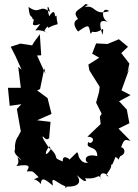

<svg xmlns="http://www.w3.org/2000/svg" viewBox="-20 -915 698 969"><path d="M329 -108C343 -105 293 -145 297 -100C237 -124 286 -112 237 -163C207 -114 202 -147 230 -177C252 -129 198 -209 195 -222C195 -240 209 -197 228 -218L235 -300L167 -308L240 -340L220 -420L167 -459L182 -465L204 -571L209 -543L167 -635L188 -636L181 -742C168 -723 153 -707 142 -686L83 -695L34 -679L59 -630L89 -563L72 -578L85 -472H20L29 -381L88 -389L65 -365L85 -252L68 -220C88 -244 50 -216 56 -162C44 -138 79 -121 89 -105C43 -141 92 -110 63 -77C142 -90 126 -70 115 -50C149 -49 137 -59 175 -21C127 5 147 -31 187 14C185 -36 229 8 247 22C237 -34 257 4 311 26C306 44 317 27 317 27C375 28 394 7 368 -31C435 33 410 -26 405 -16C488 -6 470 -50 493 -6C475 -25 493 -61 528 -25C490 -27 571 -70 529 -102C547 -84 539 -63 563 -123C591 -110 567 -93 587 -127C621 -139 607 -173 591 -171C609 -225 618 -205 638 -205L578 -266L633 -293L620 -362L581 -404L639 -435L593 -459L636 -577L623 -548L633 -594L592 -647L626 -679L580 -717L522 -693L465 -696L445 -644L481 -624L426 -589L431 -560L483 -477L480 -451L465 -397L493 -341L484 -326L488 -289L421 -225C474 -225 439 -178 426 -199C407 -157 471 -186 471 -127C400 -144 405 -97 428 -92C390 -97 420 -90 395 -100C367 -128 382 -132 369 -147ZM208 -756C189 -739 226 -800 222 -774C291 -810 268 -768 265 -837C251 -814 266 -889 228 -833C211 -899 226 -887 232 -854C177 -899 186 -836 124 -880C129 -817 140 -843 145 -818C166 -821 115 -770 183 -794C139 -730 155 -788 230 -744ZM446 -755C490 -743 510 -801 497 -739C480 -799 478 -818 525 -805C487 -820 495 -887 531 -859C449 -834 465 -894 407 -879C436 -903 438 -883 412 -895C378 -860 342 -862 374 -819C343 -805 357 -777 374 -756C434 -798 427 -786 437 -744Z"/></svg>

Font: Asimov Aggro
Style: Medium
Weight: 500
Designer: Google
Version: Version 2.000980; 2014